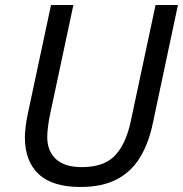

<svg xmlns="http://www.w3.org/2000/svg" viewBox="-20 -734 728 764"><path d="M300 10Q188 10 133.5 -41.5Q79 -93 79 -188Q79 -205 82 -230Q85 -255 91 -283L183 -714H272L179 -278Q174 -255 171 -230Q168 -205 168 -189Q168 -133 202.5 -101Q237 -69 305 -69Q394 -69 437.5 -115Q481 -161 500 -250L599 -714H688L588 -243Q572 -165 537.5 -108Q503 -51 445 -20.5Q387 10 300 10Z"/></svg>

Font: Noto IKEA Latin
Style: Italic
Weight: 400
Italic angle: -12°
Designer: Monotype Design Team
Foundry: Monotype Imaging Inc.
Version: Version 1.0